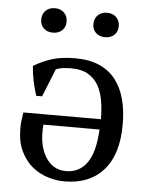

<svg xmlns="http://www.w3.org/2000/svg" viewBox="-52 -759 624 814"><g transform="rotate(5 259.5 -352.0)"><path d="M47 0ZM241 -468Q227 -468 209.5 -466.5Q192 -465 175 -458L127 -339H102Q92 -370 85.5 -401.5Q79 -433 77 -464Q115 -487 155.5 -499.5Q196 -512 253 -512Q313 -512 355.5 -493.5Q398 -475 425 -440.5Q452 -406 465 -358Q478 -310 478 -250Q478 -122 418.5 -55Q359 12 252 12Q217 12 180.5 0.5Q144 -11 114.5 -35.5Q85 -60 66 -99.5Q47 -139 47 -196Q47 -212 49 -229Q51 -246 54 -264H384Q384 -306 377.5 -343.5Q371 -381 355 -408.5Q339 -436 311.5 -452Q284 -468 241 -468ZM255 -32Q312 -32 344.5 -77.5Q377 -123 382 -220H143Q136 -134 167.5 -83Q199 -32 255 -32ZM95 -663Q95 -687 110 -701.5Q125 -716 149 -716Q173 -716 188 -701.5Q203 -687 203 -663Q203 -640 188 -626Q173 -612 149 -612Q125 -612 110 -626Q95 -640 95 -663ZM317 -663Q317 -687 332 -701.5Q347 -716 371 -716Q395 -716 410 -701.5Q425 -687 425 -663Q425 -640 410 -626Q395 -612 371 -612Q347 -612 332 -626Q317 -640 317 -663Z"/></g></svg>

Font: PT Serif
Style: Regular
Weight: 400
Designer: A.Korolkova, O.Umpeleva, V.Yefimov
Foundry: ParaType Ltd
Version: Version 1.000W OFL; ttfautohint (v1.6)